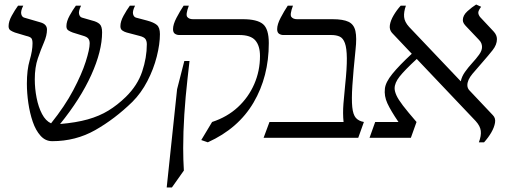

<svg xmlns="http://www.w3.org/2000/svg" viewBox="-20 -610 2256 850"><path d="M211 15Q181 15 159.5 -9Q138 -33 125 -71Q112 -109 105.5 -153.5Q99 -198 99 -240Q99 -301 111.5 -343.5Q124 -386 124 -418Q124 -434 119 -440.5Q114 -447 96 -451L46 -466Q35 -470 26.5 -475.5Q18 -481 18 -494Q18 -515 32 -540.5Q46 -566 60 -585H83Q71 -561 74 -548Q77 -535 87 -532L159 -511Q188 -503 188 -479Q188 -453 174.5 -422Q161 -391 147.5 -351.5Q134 -312 134 -259Q134 -218 142 -177Q150 -136 166 -105.5Q182 -75 206 -64Q267 -140 304.5 -211Q342 -282 359.5 -337Q377 -392 377 -418Q377 -431 371 -439Q365 -447 347 -452L302 -466Q291 -470 282.5 -475.5Q274 -481 274 -494Q274 -515 288 -540.5Q302 -566 316 -585H339Q327 -561 330 -548Q333 -535 343 -532L388 -519Q409 -514 420.5 -504Q432 -494 432 -467Q432 -384 384 -278Q336 -172 246 -61Q317 -67 368.5 -81.5Q420 -96 460 -120.5Q500 -145 537 -181Q589 -232 609.5 -293.5Q630 -355 630 -414Q630 -428 624 -437Q618 -446 598 -451L541 -466Q530 -469 521.5 -475Q513 -481 513 -494Q513 -515 527 -540.5Q541 -566 555 -585H578Q566 -561 569 -548Q572 -535 582 -532L631 -519Q661 -511 674.5 -499.5Q688 -488 688 -459Q688 -415 674 -359.5Q660 -304 632.5 -251Q605 -198 566 -159Q488 -83 401.5 -34Q315 15 211 15Z M900 20 871 10 919 -70Q986 -92 1033 -135.5Q1080 -179 1105.5 -237.5Q1131 -296 1131 -362Q1131 -407 1110.5 -431Q1090 -455 1039 -455H773Q763 -455 754.5 -460.5Q746 -466 746 -481Q746 -502 761.5 -531.5Q777 -561 793 -585H816Q801 -545 809 -535Q817 -525 834 -525H1055Q1118 -525 1144 -503.5Q1170 -482 1170 -419Q1170 -271 1102.5 -156Q1035 -41 900 20ZM718 220 764 -215 796 -340H819L810 -260Q801 -181 796 -103.5Q791 -26 791 45Q791 97 794 145L741 220Z M1554 -390Q1544 -293 1540 -231.5Q1536 -170 1539.5 -136Q1543 -102 1555.5 -88Q1568 -74 1591 -70L1566 0H1147L1173 -70H1501Q1497 -108 1500.5 -151.5Q1504 -195 1508 -233Q1516 -308 1515.5 -352.5Q1515 -397 1507 -419Q1499 -441 1484 -448Q1469 -455 1446 -455H1234Q1224 -455 1215.5 -460.5Q1207 -466 1207 -481Q1207 -502 1222.5 -531.5Q1238 -561 1254 -585H1277Q1262 -545 1270 -535Q1278 -525 1295 -525H1452Q1499 -525 1523 -513.5Q1547 -502 1553.5 -472.5Q1560 -443 1554 -390Z M2162 -100Q2175 -87 2171.5 -66.5Q2168 -46 2155 -23.5Q2142 -1 2123 20H2100Q2111 -9 2108.5 -30.5Q2106 -52 2086 -74L1825 -349Q1771 -299 1749 -271Q1727 -243 1727 -219Q1727 -206 1735 -188Q1743 -170 1764 -142.5Q1785 -115 1824 -70L1799 0H1616L1641 -70H1744Q1710 -120 1695 -152.5Q1680 -185 1684 -218Q1687 -246 1717 -283Q1747 -320 1803 -372L1715 -465Q1703 -479 1706 -499Q1709 -519 1722.5 -542Q1736 -565 1754 -585H1777Q1767 -557 1769 -535Q1771 -513 1791 -491L2038 -231L2020 -250Q2024 -271 2038.5 -291.5Q2053 -312 2070.5 -331Q2088 -350 2101 -368Q2114 -386 2114 -402Q2114 -410 2111 -418Q2108 -426 2100 -434L2044 -493Q2038 -499 2033.5 -506Q2029 -513 2029 -521Q2029 -542 2049.5 -560.5Q2070 -579 2088 -590L2110 -580Q2098 -564 2097.5 -555Q2097 -546 2105 -535L2165 -471Q2180 -455 2180 -437Q2180 -412 2160.5 -387.5Q2141 -363 2119 -338Q2094 -310 2071.5 -283Q2049 -256 2049 -233Q2049 -219 2059 -209Z"/></svg>

Font: Bona Nova SC
Style: Italic
Weight: 400
Italic angle: -4°
Designer: Mateusz Machalski
Foundry: Capitalics
Version: Version 4.001; ttfautohint (v1.8.4.7-5d5b)